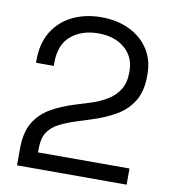

<svg xmlns="http://www.w3.org/2000/svg" viewBox="-81 -784 764 854"><g transform="rotate(10 301.5 -357.0)"><path d="M53 0V-73Q53 -148 79.5 -193Q106 -238 153.5 -265.5Q201 -293 267 -313L322 -330Q367 -344 401 -364.5Q435 -385 454 -416.5Q473 -448 473 -494V-498Q473 -564 427 -602.5Q381 -641 309 -641Q233 -641 185 -600.5Q137 -560 137 -478V-464H57V-477Q57 -553 90 -606Q123 -659 180 -686.5Q237 -714 309 -714Q381 -714 436.5 -687Q492 -660 523 -612Q554 -564 554 -500V-491Q554 -423 527 -378.5Q500 -334 452.5 -306Q405 -278 341 -258L287 -241Q236 -225 202.5 -207.5Q169 -190 152 -163Q135 -136 135 -90V-73H548V0Z"/></g></svg>

Font: Space Grotesk
Style: Regular
Weight: 400
Designer: Florian Karsten
Foundry: Florian Karsten
Version: Version 2.000